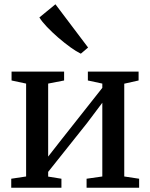

<svg xmlns="http://www.w3.org/2000/svg" viewBox="-20 -877 702 897"><path d="M32.5 0V-42L102 -52.5V-486.5L34 -501V-542.5H279.5V-501L205 -486.5V-145.5L271.5 -230.5L458 -466.5V-486.5L390.5 -501V-542.5H627.5V-501L560.5 -486V-52.5L630 -42V0H384.5V-42L458 -52.5V-397L387 -302.5L205 -74V-52L267 -42V0ZM357 -626.5Q337 -636 309.2 -656Q281.5 -676 252.2 -701.2Q223 -726.5 199.2 -751.5Q175.5 -776.5 164 -795.5L239 -857L391.5 -655L358 -626.5Z"/></svg>

Font: Merriweather 48pt
Style: Regular
Weight: 400
Version: Version 2.100